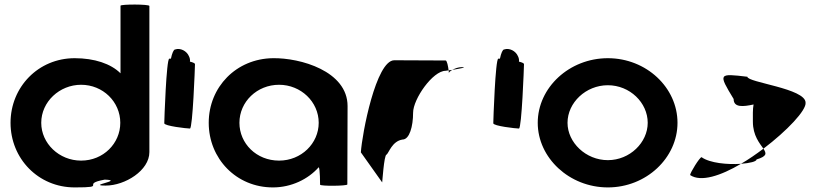

<svg xmlns="http://www.w3.org/2000/svg" viewBox="-20 -810 3575 838"><path d="M26 -274C26 -118 147 8 306 8C456 8 327 -6 437 -26C525 -23 356 0 441 0C526 0 632 -66 632 -146V-784C632 -792 506 -792 506 -785V-490C464 -532 392 -556 306 -556C147 -556 26 -430 26 -274ZM160 -274C160 -366 240 -440 334 -440C429 -440 505 -366 505 -274C505 -184 431 -109 334 -109C238 -109 160 -184 160 -274Z M697 -272C697 -260 796 -249 809 -249C821 -249 831 -518 831 -530C831 -534 822 -538 809 -541C810 -548 809 -556 805 -564C795 -588 767 -602 744 -594C738 -594 731 -578 726 -554H719C706 -554 697 -284 697 -272Z M891 -274C891 -118 1011 8 1171 8C1252 8 1325 -28 1371 -80C1377 -76 1377 -4 1377 -4C1377 3 1496 2 1496 -5L1497 -347C1497 -500 1290 -558 1171 -556C1011 -554 891 -430 891 -274ZM1025 -274C1025 -366 1102 -440 1198 -440C1293 -440 1371 -366 1371 -274C1371 -184 1295 -109 1198 -109C1099 -109 1025 -184 1025 -274Z M1555 -145 1648 -14C1648 -6 1656 -135 1667 -135C1677 -142 1691 -194 1737 -201C1767 -201 1783 -258 1783 -318C1783 -378 1869 -501 1925 -501C1925 -501 1930 -502 1938 -503C1936 -520 1931 -546 1925 -546C1925 -546 1783 -547 1701 -547C1621 -547 1560 -225 1555 -145ZM1938 -503C1939 -498 1939 -494 1939 -491C1939 -494 1945 -500 1954 -505C1948 -504 1943 -504 1938 -503ZM1954 -505C1984 -510 2023 -517 1996 -517C1980 -517 1965 -511 1954 -505Z M2133 -272C2133 -260 2232 -249 2245 -249C2257 -249 2267 -518 2267 -530C2267 -534 2258 -538 2245 -541C2246 -548 2245 -556 2241 -564C2231 -588 2203 -602 2180 -594C2174 -594 2167 -578 2162 -554H2155C2142 -554 2133 -284 2133 -272Z M2327 -274C2327 -121 2465 8 2633 8C2801 8 2937 -121 2937 -274C2937 -428 2801 -556 2633 -556C2465 -556 2327 -428 2327 -274ZM2457 -274C2457 -362 2537 -438 2633 -438C2729 -438 2807 -362 2807 -274C2807 -188 2729 -111 2633 -111C2537 -111 2457 -188 2457 -274Z M2992 -46C3039 -14 3126 -43 3214 -95C3156 -91 3078 -98 3042 -124C3034 -124 2992 -56 2992 -46ZM3182 -378C3182 -340 3223 -344 3269 -354C3265 -333 3266 -306 3266 -279C3266 -218 3296 -184 3312 -161C3415 -239 3500 -329 3496 -362C3496 -424 3242 -450 3242 -475C3116 -490 3114 -490 3182 -378ZM3214 -95C3253 -98 3282 -105 3282 -114C3328 -128 3326 -140 3312 -161C3280 -137 3247 -114 3214 -95Z"/></svg>

Font: Ampere
Style: SC
Weight: 400
Version: Version 1